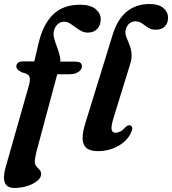

<svg xmlns="http://www.w3.org/2000/svg" viewBox="-30 -739 855 954"><path d="M199.5 -370 223 -433H341Q358.5 -433 367.8 -428Q377 -423 377 -409.5Q377 -399 369.2 -390Q361.5 -381 347.8 -375.5Q334 -370 315.5 -370ZM51 -409Q51 -420 59.5 -427Q68 -434 85.5 -434H140.5L161.5 -523.5Q183 -616.5 232.8 -666Q282.5 -715.5 368 -715.5Q419.5 -715.5 445 -694Q470.5 -672.5 470.5 -644Q470.5 -613.5 453 -595.2Q435.5 -577 407 -577Q389 -577 373.5 -585.2Q358 -593.5 344.2 -604Q330.5 -614.5 317 -622.8Q303.5 -631 289 -631Q269 -631 255.5 -617.8Q242 -604.5 237 -583Q234 -566 239.8 -545.8Q245.5 -525.5 254 -503.5Q262.5 -481.5 267.5 -459Q272.5 -436.5 266.5 -415L150.5 17Q147 32 145 43.8Q143 55.5 143 64.5Q143 79 151 88Q159 97 166.8 105.2Q174.5 113.5 174.5 126Q174.5 143.5 155.2 159.5Q136 175.5 105.8 185.2Q75.5 195 42 195Q5 195 -5.8 169Q-16.5 143 -2 92L113.5 -314Q122 -345 115.8 -359Q109.5 -373 81.5 -378.5Q62.5 -387 56.8 -394.2Q51 -401.5 51 -409ZM711.5 -719Q759.5 -719 782.2 -698.8Q805 -678.5 805 -651Q805 -624.5 789.5 -608Q774 -591.5 744 -591.5Q726 -591.5 713.5 -597.8Q701 -604 690.5 -612.2Q680 -620.5 669 -626.8Q658 -633 643 -633Q629 -633 618 -626Q607 -619 600.8 -607.5Q594.5 -596 593 -581.5Q592.5 -569 597.2 -556.2Q602 -543.5 608 -529.8Q614 -516 618.8 -500Q623.5 -484 624 -465Q624.5 -446 617.5 -423L534 -152.5Q521 -109.5 524.8 -94.5Q528.5 -79.5 543.5 -79.5Q555.5 -79.5 568.5 -86.2Q581.5 -93 593.5 -107Q602 -114.5 607.5 -116.2Q613 -118 618.5 -115.5Q625.5 -112.5 626.8 -103.2Q628 -94 621 -79.5Q609.5 -53.5 585 -32.8Q560.5 -12 527.5 0Q494.5 12 456.5 12Q418 12 399.8 -3.5Q381.5 -19 380.5 -49Q379.5 -79 393 -123.5L529 -564Q554 -645 600.8 -682Q647.5 -719 711.5 -719Z"/></svg>

Font: Fraunces SemiBold
Style: Italic
Weight: 600
Italic angle: -16°
Version: Version 1.000;[b76b70a41]